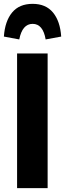

<svg xmlns="http://www.w3.org/2000/svg" viewBox="-42 -968 335 988"><path d="M126 -948.2Q193.8 -948.2 230.7 -903.6Q267.6 -858.9 272.9 -779.8L192.9 -765.1Q179.2 -845.2 126 -845.2Q72.8 -845.2 57.1 -765.1L-22 -779.8Q-16.6 -858.9 20.3 -903.6Q57.1 -948.2 126 -948.2ZM203.1 -692.9V0H45.9V-692.9Z"/></svg>

Font: Fira Sans Compressed
Style: Bold
Weight: 700
Width: 1
Designer: Carrois Corporate & Edenspiekermann AG
Foundry: Carrois Corporate GbR & Edenspiekermann AG
Version: Version 4.203;PS 004.203;hotconv 1.0.88;makeotf.lib2.5.64775